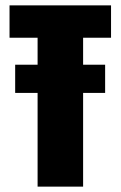

<svg xmlns="http://www.w3.org/2000/svg" viewBox="-20 -695 450 715"><path d="M36.5 -349V-454H120V-554.5H15.5V-675H393.5V-554.5H289.5V-454H371.5V-349H289.5V0H120V-349Z"/></svg>

Font: Anybody Condensed ExtraBold
Style: Regular
Weight: 800
Width: 3
Designer: Tyler Finck
Foundry: Etcetera Type Company
Version: Version 1.010; ttfautohint (v1.8.3) -l 8 -r 50 -G 200 -x 14 